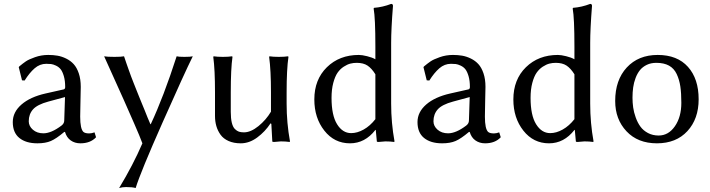

<svg xmlns="http://www.w3.org/2000/svg" viewBox="-20 -718 3606 975"><path d="M310.1 -225.1 225.1 -202.1Q169.4 -187 147.7 -162.6Q126 -138.2 126 -102.1Q126 -77.6 147 -59.3Q168 -41 200.2 -41Q240.2 -41 292 -80.1Q306.2 -90.8 306.2 -106ZM310.1 -47.9H306.2Q265.6 -13.7 238.3 -2Q210.9 9.8 169.9 9.8Q111.8 9.8 78.4 -17.3Q44.9 -44.4 44.9 -98.1Q44.9 -148.9 89.4 -187.5Q133.3 -225.6 210.9 -243.2L304.2 -264.2Q311 -266.6 311 -275.9Q311 -308.1 304.2 -331.3Q297.4 -354.5 288.1 -366.2Q278.8 -377.9 264.2 -384.8Q249.5 -391.6 239.3 -392.8Q229 -394 214.8 -394Q182.1 -394 155.8 -371.1Q129.4 -348.1 105 -309.1L91.8 -310.1L75.2 -377L78.1 -380.9Q96.2 -396 111.1 -406.2Q126 -416.5 158 -427.7Q189.9 -439 225.1 -439Q250 -439 271.7 -435.3Q293.5 -431.6 315.9 -420.7Q338.4 -409.7 354.2 -392.3Q370.1 -375 380.1 -345.5Q390.1 -315.9 390.1 -276.9Q390.1 -273.4 388.7 -208Q387.2 -142.6 387.2 -126Q387.2 -63 403.8 -47.9Q412.6 -40.5 433.1 -40.5Q445.3 -40.5 460 -45.9L467.8 -21Q439 9.8 388.2 9.8Q359.9 9.8 339.1 -4.9Q318.4 -19.5 310.1 -47.9Z M508.8 -432.1Q522.9 -429.2 561 -429.2Q596.7 -429.2 609.9 -432.1L621.6 -397.5L633.3 -364.3L646 -329.1L658.7 -296.4L672.9 -260.7L686 -228Q689 -219.7 700.7 -191.9L714.4 -158.7L729 -122.1L743.7 -87.4H745.6Q810.5 -225.6 877 -432.1Q886.7 -429.2 916 -429.2Q949.2 -429.2 959 -432.1Q917.5 -348.6 805.7 -96.4Q693.8 155.8 668.9 236.8Q652.8 231.9 620.1 231.9Q601.1 231.9 585 236.8Q655.8 119.6 703.1 9.8Q690.9 -23.4 661.6 -90.3L608.9 -210L549.3 -342.3Q513.2 -421.9 508.8 -432.1Z M1354 -91.8Q1326.2 -49.3 1286.1 -19.8Q1246.1 9.8 1202.6 9.8Q1167 9.8 1140.6 -2Q1114.3 -13.7 1099.9 -33.9Q1085.4 -54.2 1078.6 -77.9Q1071.8 -101.6 1071.8 -128.9V-249Q1071.8 -364.7 1063 -429.2L1064.9 -432.1Q1083.5 -429.2 1111.8 -429.2Q1140.1 -429.2 1158.7 -432.1L1160.6 -429.2Q1151.9 -369.1 1151.9 -249V-149.9Q1151.9 -116.7 1157.2 -94.7Q1162.6 -72.8 1172.9 -62.7Q1183.1 -52.7 1193.4 -49.3Q1203.6 -45.9 1218.8 -45.9Q1253.4 -45.9 1292.5 -77.6Q1331.5 -109.4 1356 -150.9V-249Q1356 -361.3 1346.7 -429.2L1348.6 -432.1Q1366.7 -429.2 1396 -429.2Q1424.3 -429.2 1442.9 -432.1L1444.8 -429.2Q1435.5 -366.2 1435.5 -249V-191.9Q1435.5 -93.8 1452.6 0L1450.7 2.9Q1431.2 0 1406.2 0Q1397.9 0 1371.6 2.9Q1362.8 2.9 1362.8 0L1357.9 -88.9Z M1886.2 -112.8V-340.8Q1867.2 -371.1 1846.2 -385Q1825.2 -398.9 1791.5 -398.9Q1774.9 -398.9 1759.3 -395Q1743.7 -391.1 1725.6 -379.4Q1707.5 -367.7 1694.3 -348.9Q1681.2 -330.1 1672.4 -297.1Q1663.6 -264.2 1663.6 -221.2Q1663.6 -132.3 1691.7 -87.2Q1719.7 -42 1763.2 -42Q1794.4 -42 1826.9 -60.3Q1859.4 -78.6 1886.2 -112.8ZM1886.2 -58.1Q1833.5 9.8 1757.3 9.8Q1677.7 9.8 1627 -54.7Q1576.2 -119.1 1576.2 -212.9Q1576.2 -314 1639.9 -376.5Q1703.6 -439 1802.2 -439Q1818.4 -439 1844.2 -432.6Q1870.1 -426.3 1886.2 -417V-481.9Q1886.2 -627 1877.4 -674.8L1879.4 -678.2Q1923.3 -681.6 1966.3 -698.2Q1975.6 -698.2 1975.6 -688Q1966.3 -571.3 1966.3 -500V-191.9Q1966.3 -93.8 1983.4 0L1981.4 2.9Q1961.9 0 1937 0Q1928.7 0 1902.3 2.9Q1893.6 2.9 1893.6 0L1888.2 -58.1Z M2365.2 -225.1 2280.3 -202.1Q2224.6 -187 2202.9 -162.6Q2181.2 -138.2 2181.2 -102.1Q2181.2 -77.6 2202.1 -59.3Q2223.1 -41 2255.4 -41Q2295.4 -41 2347.2 -80.1Q2361.3 -90.8 2361.3 -106ZM2365.2 -47.9H2361.3Q2320.8 -13.7 2293.5 -2Q2266.1 9.8 2225.1 9.8Q2167 9.8 2133.5 -17.3Q2100.1 -44.4 2100.1 -98.1Q2100.1 -148.9 2144.5 -187.5Q2188.5 -225.6 2266.1 -243.2L2359.4 -264.2Q2366.2 -266.6 2366.2 -275.9Q2366.2 -308.1 2359.4 -331.3Q2352.5 -354.5 2343.3 -366.2Q2334 -377.9 2319.3 -384.8Q2304.7 -391.6 2294.4 -392.8Q2284.2 -394 2270 -394Q2237.3 -394 2210.9 -371.1Q2184.6 -348.1 2160.2 -309.1L2147 -310.1L2130.4 -377L2133.3 -380.9Q2151.4 -396 2166.3 -406.2Q2181.2 -416.5 2213.1 -427.7Q2245.1 -439 2280.3 -439Q2305.2 -439 2326.9 -435.3Q2348.6 -431.6 2371.1 -420.7Q2393.6 -409.7 2409.4 -392.3Q2425.3 -375 2435.3 -345.5Q2445.3 -315.9 2445.3 -276.9Q2445.3 -273.4 2443.8 -208Q2442.4 -142.6 2442.4 -126Q2442.4 -63 2459 -47.9Q2467.8 -40.5 2488.3 -40.5Q2500.5 -40.5 2515.1 -45.9L2522.9 -21Q2494.1 9.8 2443.4 9.8Q2415 9.8 2394.3 -4.9Q2373.5 -19.5 2365.2 -47.9Z M2897 -112.8V-340.8Q2877.9 -371.1 2856.9 -385Q2835.9 -398.9 2802.2 -398.9Q2785.6 -398.9 2770 -395Q2754.4 -391.1 2736.3 -379.4Q2718.3 -367.7 2705.1 -348.9Q2691.9 -330.1 2683.1 -297.1Q2674.3 -264.2 2674.3 -221.2Q2674.3 -132.3 2702.4 -87.2Q2730.5 -42 2773.9 -42Q2805.2 -42 2837.6 -60.3Q2870.1 -78.6 2897 -112.8ZM2897 -58.1Q2844.2 9.8 2768.1 9.8Q2688.5 9.8 2637.7 -54.7Q2586.9 -119.1 2586.9 -212.9Q2586.9 -314 2650.6 -376.5Q2714.4 -439 2813 -439Q2829.1 -439 2855 -432.6Q2880.9 -426.3 2897 -417V-481.9Q2897 -627 2888.2 -674.8L2890.1 -678.2Q2934.1 -681.6 2977.1 -698.2Q2986.3 -698.2 2986.3 -688Q2977.1 -571.3 2977.1 -500V-191.9Q2977.1 -93.8 2994.1 0L2992.2 2.9Q2972.7 0 2947.8 0Q2939.5 0 2913.1 2.9Q2904.3 2.9 2904.3 0L2898.9 -58.1Z M3104 -205.1Q3104 -311.5 3162.8 -375.2Q3221.7 -439 3319.8 -439Q3419.4 -439 3473.6 -378.4Q3527.8 -317.9 3527.8 -213.9Q3527.8 -114.3 3470.7 -52.2Q3413.6 9.8 3315.9 9.8Q3218.8 9.8 3161.4 -51.3Q3104 -112.3 3104 -205.1ZM3313 -398.9Q3285.6 -398.9 3264.4 -388.7Q3243.2 -378.4 3229.7 -361.8Q3216.3 -345.2 3207.5 -321.8Q3198.7 -298.3 3195.3 -273.9Q3191.9 -249.5 3191.9 -222.2Q3191.9 -196.8 3195.3 -172.4Q3198.7 -147.9 3208.3 -121.3Q3217.8 -94.7 3232.2 -75Q3246.6 -55.2 3270.5 -42.5Q3294.4 -29.8 3324.7 -29.8Q3374.5 -29.8 3407.2 -76.9Q3439.9 -124 3439.9 -195.8Q3439.9 -245.1 3434.8 -279.3Q3429.7 -313.5 3416.3 -342Q3402.8 -370.6 3377.2 -384.8Q3351.6 -398.9 3313 -398.9Z"/></svg>

Font: Linux Biolinum G
Style: Regular
Weight: 400
Designer: Philipp H. Poll
Foundry: Philipp H. Poll
Version: Version 1.1.0 ; ttfautohint (v1.6)